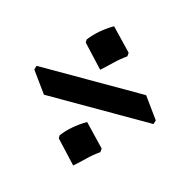

<svg xmlns="http://www.w3.org/2000/svg" viewBox="-76 -613 594 606"><g transform="rotate(15 221.0 -310.0)"><path d="M218 -395 152 -466V-476Q179 -512 225 -539L291 -470L290 -458Q270 -444 252.5 -427Q235 -410 218 -395ZM67 -273 17 -342 21 -355H379L429 -286L425 -273ZM214 -81 148 -152V-162Q175 -198 221 -225L287 -156L286 -144Q266 -130 248.5 -113Q231 -96 214 -81Z"/></g></svg>

Font: Jaini Purva
Style: Regular
Weight: 400
Designer: Maithili Shingre, Girish Dalvi (Devanagari), Taresh Vohra (Latin)
Foundry: Ek Type
Version: Version 2.000; ttfautohint (v1.8.4.7-5d5b)